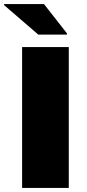

<svg xmlns="http://www.w3.org/2000/svg" viewBox="-37 -918 427 938"><path d="M71 0V-688H299V0ZM150 -749 -17 -893V-898H178L290 -755V-749Z"/></svg>

Font: Saira Expanded ExtraBold
Style: Regular
Weight: 800
Width: 7
Designer: Hector Gatti with collaboration of the Omnibus-Type team
Foundry: Omnibus-Type
Version: Version 1.101